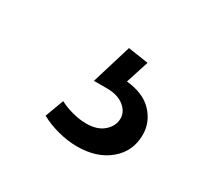

<svg xmlns="http://www.w3.org/2000/svg" viewBox="-65 -88 403 385"><g transform="rotate(30 137.0 104.5)"><path d="M185 0 168 53Q208 57 228.5 79Q249 101 249 130Q249 168 220.5 192Q192 216 146 216Q125 216 102 210Q79 204 61 194L77 151Q90 158 107 162.5Q124 167 139 167Q165 167 179.5 154Q194 141 194 124Q194 108 179.5 96.5Q165 85 140 85H110L138 -7Z"/></g></svg>

Font: TypoPRO Montserrat
Style: Regular
Weight: 300
Designer: Julieta Ulanovsky
Foundry: Julieta Ulanovsky
Version: Version 6.001